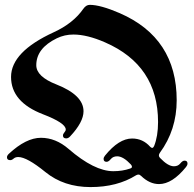

<svg xmlns="http://www.w3.org/2000/svg" viewBox="-20 -738 789 780"><path d="M8.3 -99.1Q8.3 -106 16.1 -113.3Q85.9 -178.2 146.2 -178.2Q206.5 -178.2 258.8 -132.8Q363.3 -42.5 440.4 -42.5Q477.5 -42.5 508.3 -53.2Q516.1 -55.7 516.1 -60.3Q516.1 -64.9 511.7 -69.8Q480.5 -103 456.1 -103Q439.5 -103 430.2 -91.8Q420.9 -80.6 413.1 -80.6Q400.9 -80.6 400.9 -92.3Q400.9 -99.1 406.7 -106Q462.9 -175.3 516.6 -175.3Q560.1 -175.3 589.8 -142.1Q594.2 -137.2 598.4 -137.2Q602.5 -137.2 606 -144.5Q622.1 -184.6 622.1 -242.2Q622.1 -472.2 406.7 -565.9Q334 -597.7 278.3 -597.7Q242.2 -597.7 210.9 -582.5Q127.4 -542 127.4 -473.1Q127.4 -426.8 209 -395Q319.3 -351.6 319.3 -286.1Q319.3 -241.7 264.6 -183.6Q257.3 -175.8 249 -175.8Q235.8 -175.8 235.8 -187.5Q235.8 -193.8 241.5 -200Q247.1 -206.1 247.1 -211.9Q247.1 -238.3 154.3 -273.9Q24.9 -323.7 24.9 -425.5Q24.9 -527.3 198.2 -606.9Q277.3 -643.1 318.4 -702.1Q329.6 -718.3 344.7 -718.3Q388.2 -718.3 466.3 -684.6Q697.8 -584 697.8 -330.6Q697.8 -210.4 629.4 -117.2Q625.5 -111.8 625.5 -106.4Q625.5 -101.1 630.4 -96.2Q662.6 -62.5 686.5 -62.5Q703.1 -62.5 712.4 -74Q721.7 -85.4 729.5 -85.4Q741.7 -85.4 741.7 -73.7Q741.7 -66.9 735.8 -59.6Q679.7 9.8 626 9.8Q587.9 9.8 553.7 -22.9Q547.9 -28.8 542.7 -28.8Q537.6 -28.8 532.7 -25.9Q456.1 22 347.7 22Q239.3 22 164.3 -39.1Q89.4 -100.1 54.2 -100.1Q42.5 -100.1 35.4 -93.8Q28.3 -87.4 21.5 -87.4Q8.3 -87.4 8.3 -99.1Z"/></svg>

Font: UnifrakturMaguntia20
Style: Book
Weight: 400
Designer: j. 'mach' wust, Gerrit Ansmann, Georg Duffner, based on a font by Peter Wiegel, original typeface by Carl Albert Fahrenw
Version: Version 2017-03-19